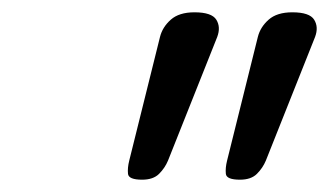

<svg xmlns="http://www.w3.org/2000/svg" viewBox="-20 -940 535 312"><path d="M211 -648Q189 -648 188 -657.5Q187 -667 190 -679L240 -880Q244 -896 257.5 -908Q271 -920 296 -920Q324 -920 331.5 -908Q339 -896 333 -880L253 -679Q248 -667 238.5 -657.5Q229 -648 211 -648ZM370 -648Q348 -648 347 -657.5Q346 -667 349 -679L399 -880Q403 -896 416.5 -908Q430 -920 455 -920Q483 -920 490.5 -908Q498 -896 492 -880L412 -679Q407 -667 397.5 -657.5Q388 -648 370 -648Z"/></svg>

Font: Playwrite DK Uloopet
Style: Regular
Weight: 400
Designer: Veronika Burian, José Scaglione
Foundry: TypeTogether
Version: Version 1.002